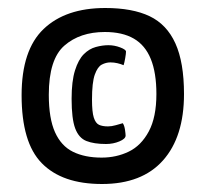

<svg xmlns="http://www.w3.org/2000/svg" viewBox="-20 -779 514 480"><path d="M235 -319Q185 -319 147.5 -332Q110 -345 84.5 -371Q59 -397 46.5 -439.5Q34 -482 34 -541Q34 -654 89 -706.5Q144 -759 243 -759Q311 -759 354 -738.5Q397 -718 418.5 -670.5Q440 -623 440 -544Q440 -437 387.5 -378Q335 -319 235 -319ZM245 -419Q215 -419 196 -426.5Q177 -434 168 -458Q159 -482 159 -532Q159 -576 167.5 -603Q176 -630 189.5 -643.5Q203 -657 219.5 -661.5Q236 -666 251 -666Q266 -666 280.5 -660.5Q295 -655 295 -650Q295 -645 293 -633.5Q291 -622 289 -616Q282 -619 273.5 -621Q265 -623 256 -623Q245 -623 234.5 -617.5Q224 -612 217 -592.5Q210 -573 210 -530Q210 -499 214.5 -485Q219 -471 227.5 -467Q236 -463 250 -463Q259 -463 269.5 -466Q280 -469 287 -471Q291 -465 292.5 -454.5Q294 -444 294 -440Q294 -432 278.5 -425.5Q263 -419 245 -419ZM234 -385Q271 -385 302 -400Q333 -415 352 -450.5Q371 -486 371 -544Q371 -597 357 -631.5Q343 -666 314.5 -682.5Q286 -699 242 -699Q180 -699 141 -665Q102 -631 102 -542Q102 -483 117.5 -448.5Q133 -414 162.5 -399.5Q192 -385 234 -385Z"/></svg>

Font: Yanone Kaffeesatz Medium
Style: Regular
Weight: 500
Designer: Yanone (Cyrillic: Daniel Pouzeot, Huerta Tipografica, and Cyreal)
Foundry: Yanone
Version: Version 2.003